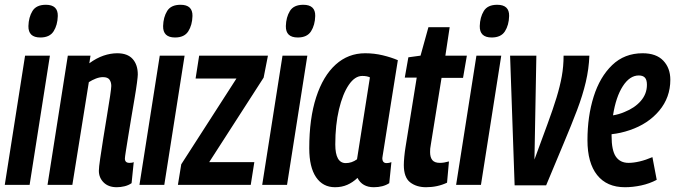

<svg xmlns="http://www.w3.org/2000/svg" viewBox="-25 -774 2827 804"><path d="M167 -754Q218 -754 217 -707Q216 -669 199.5 -643Q183 -617 144 -617Q93 -617 94 -665Q95 -702 111 -728Q127 -754 167 -754ZM-5 0 80 -541H184L99 0Z M259 -541H354L349 -509Q379 -531 408.5 -541Q438 -551 466 -551Q509 -551 530.5 -527Q552 -503 552 -462Q552 -454 548.5 -427Q545 -400 538.5 -362Q532 -324 525 -282.5Q518 -241 512 -203.5Q506 -166 502 -141Q498 -116 498 -110Q498 -92 517 -92Q521 -92 525.5 -92.5Q530 -93 535 -95L526 -7Q513 2 496.5 6Q480 10 464 10Q429 10 409 -10Q389 -30 389 -59Q389 -73 394.5 -110Q400 -147 407.5 -195Q415 -243 423 -290Q431 -337 436 -371.5Q441 -406 441 -414Q441 -430 433.5 -440.5Q426 -451 406 -451Q392 -451 376.5 -445Q361 -439 347 -430L278 0H174Z M731 -754Q782 -754 781 -707Q780 -669 763.5 -643Q747 -617 708 -617Q657 -617 658 -665Q659 -702 675 -728Q691 -754 731 -754ZM559 0 644 -541H748L663 0Z M720 0 734 -86 965 -445H794L809 -541H1097L1079 -449L851 -95H1040L1025 0Z M1245 -754Q1296 -754 1295 -707Q1294 -669 1277.5 -643Q1261 -617 1222 -617Q1171 -617 1172 -665Q1173 -702 1189 -728Q1205 -754 1245 -754ZM1073 0 1158 -541H1262L1177 0Z M1540 10Q1492 10 1472 -29Q1452 -10 1429 0Q1406 10 1378 10Q1327 10 1298.5 -32Q1270 -74 1270 -153Q1270 -278 1299 -367Q1328 -456 1380.5 -503.5Q1433 -551 1504 -551Q1542 -551 1577.5 -542.5Q1613 -534 1641 -522Q1623 -411 1611.5 -337.5Q1600 -264 1593 -220Q1586 -176 1582.5 -153.5Q1579 -131 1577.5 -122.5Q1576 -114 1576 -112Q1576 -91 1594 -91Q1604 -91 1614 -95L1605 -7Q1579 10 1540 10ZM1470 -107 1524 -450Q1512 -456 1492 -456Q1461 -456 1435.5 -418.5Q1410 -381 1394.5 -316Q1379 -251 1379 -169Q1379 -91 1423 -91Q1448 -91 1470 -107Z M1855 -98 1847 -9Q1807 10 1759 10Q1719 10 1692.5 -10.5Q1666 -31 1666 -83Q1666 -97 1668 -118Q1670 -139 1673 -157L1720 -449H1670L1685 -534L1736 -541L1769 -660H1858L1840 -541H1930L1914 -448H1824L1779 -168Q1777 -159 1776.5 -151.5Q1776 -144 1776 -137Q1776 -115 1785.5 -103.5Q1795 -92 1817 -92Q1826 -92 1835 -93.5Q1844 -95 1855 -98Z M2057 -754Q2108 -754 2107 -707Q2106 -669 2089.5 -643Q2073 -617 2034 -617Q1983 -617 1984 -665Q1985 -702 2001 -728Q2017 -754 2057 -754ZM1885 0 1970 -541H2074L1989 0Z M2262 2H2130L2111 -541H2221L2213 -106Q2245 -193 2268 -255.5Q2291 -318 2305.5 -365.5Q2320 -413 2327.5 -454.5Q2335 -496 2335 -541H2443Q2441 -486 2428 -430.5Q2415 -375 2391.5 -313Q2368 -251 2335.5 -174Q2303 -97 2262 2Z M2725 -21Q2695 -5 2660 2.5Q2625 10 2592 10Q2516 10 2475.5 -41Q2435 -92 2435 -187Q2435 -287 2461 -369.5Q2487 -452 2538.5 -501.5Q2590 -551 2666 -551Q2723 -551 2752.5 -520Q2782 -489 2782 -440Q2782 -366 2735.5 -310.5Q2689 -255 2612 -229Q2574 -216 2536 -212V-205Q2536 -144 2554 -118Q2572 -92 2607 -92Q2628 -92 2653.5 -98Q2679 -104 2707 -116ZM2650 -458Q2612 -458 2583 -413Q2554 -368 2542 -291Q2567 -295 2590 -305Q2633 -322 2658.5 -351.5Q2684 -381 2684 -419Q2684 -440 2675.5 -449Q2667 -458 2650 -458Z"/></svg>

Font: Georama Condensed SemiBold
Style: Italic
Weight: 600
Width: 3
Italic angle: -9°
Designer: Jean-Baptiste Levee
Foundry: Production Type
Version: Version 1.000